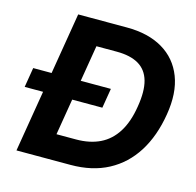

<svg xmlns="http://www.w3.org/2000/svg" viewBox="-106 -838 970 948"><g transform="rotate(15 379.0 -364.0)"><path d="M335 0H126L147 -128.4H328.6Q398.9 -128.4 450.7 -153.6Q502.4 -178.7 535.4 -231.2Q568.4 -283.7 581.1 -364.3Q594.7 -445.3 580.1 -497.3Q565.4 -549.3 522.9 -574.2Q480.5 -599.1 410.6 -599.1H221.7L243.2 -727.5H428.2Q537.6 -727.5 611.8 -683.8Q686 -640.1 717.5 -558.6Q749 -477.1 730 -363.8Q711.4 -250 660.2 -168.5Q608.9 -86.9 527.3 -43.5Q445.8 0 335 0ZM328.1 -727.5 207.5 0H58.6L179.2 -727.5ZM16.6 -313.5 33.2 -414.1H430.2L413.6 -313.5Z"/></g></svg>

Font: Inter 16pt
Style: Bold Italic
Weight: 700
Italic angle: -9.3988°
Version: Version 4.001;git-66647c0bb